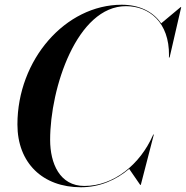

<svg xmlns="http://www.w3.org/2000/svg" viewBox="-20 -780 784 810"><path d="M321.5 10C399.5 10 469.5 -20 525 -67.5L571.5 0H574L629 -212.5H626.5L624.5 -208C571 -87 460.5 4.5 336 4.5C232 4.5 191.5 -90.5 191.5 -190C191.5 -409.5 305 -754 511.5 -754C609 -754 694.5 -686.5 693 -545.5L692.5 -537.5H695.5L744.5 -750H742L660 -681.5C624.5 -733 565.5 -760 493.5 -760C256 -760 53.5 -528 53.5 -255C53.5 -92 160.5 10 321.5 10Z"/></svg>

Font: Bodoni* 72pt Medium
Style: Italic
Weight: 500
Italic angle: -13°
Version: Version 2.3